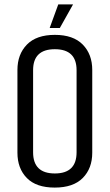

<svg xmlns="http://www.w3.org/2000/svg" viewBox="-20 -840 497 870"><path d="M327 -522Q327 -617 228.5 -617Q130 -617 130 -522V-150Q130 -54 228.5 -54Q327 -54 327 -150ZM59 -523Q59 -594 102 -638Q145 -682 228.5 -682Q312 -682 355 -638Q398 -594 398 -523V-148Q398 -77 355 -33.5Q312 10 228 10Q144 10 101.5 -33.5Q59 -77 59 -148ZM244 -820H311L251 -713H205Z"/></svg>

Font: Khand
Style: Regular
Weight: 400
Designer: Devanagari: Sanchit Sawaria, Jyotish Sonowal; Latin: Satya Rajpurohit
Foundry: Indian Type Foundry
Version: Version 1.101;PS 1.0;hotconv 1.0.78;makeotf.lib2.5.61930; tt